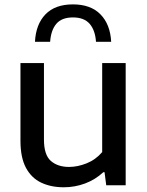

<svg xmlns="http://www.w3.org/2000/svg" viewBox="-20 -824 656 854"><path d="M263.5 9Q207 9 163.5 -11.5Q120 -32 95.5 -77.5Q71 -123 71 -198V-543.5H175.5V-203.5Q175.5 -135 206.2 -108.2Q237 -81.5 287 -81.5Q325 -81.5 365.2 -97.5Q405.5 -113.5 434.5 -147.5V-543.5H539V0H452.5L445 -58H439.5Q404 -25 358.5 -8Q313 9 263.5 9ZM135.5 -638Q139.5 -716 182.2 -760.2Q225 -804.5 304.5 -804.5Q383.5 -804.5 427 -760Q470.5 -715.5 474.5 -638H407Q403.5 -689.5 378.8 -718Q354 -746.5 304.5 -746.5Q254.5 -746.5 230.5 -718Q206.5 -689.5 203 -638Z"/></svg>

Font: Encode Sans Semi Expanded Medium
Style: Regular
Weight: 500
Width: 6
Designer: Multiple Designers
Foundry: Impallari Type
Version: Version 3.000; ttfautohint (v1.8.3) -l 8 -r 50 -G 200 -x 14 